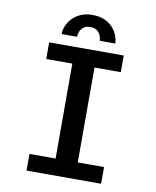

<svg xmlns="http://www.w3.org/2000/svg" viewBox="-95 -959 840 1032"><g transform="rotate(10 325.0 -443.0)"><path d="M121.5 0V-91H264V-609H121.5V-700H528.5V-609H385V-91H528.5V0ZM326.5 -885.5Q365 -885.5 392.8 -873Q420.5 -860.5 438 -840.5Q455.5 -820.5 464 -798Q472.5 -775.5 472.5 -755.5H388Q388 -768 382.2 -783Q376.5 -798 363 -808.8Q349.5 -819.5 325.5 -819.5Q302 -819.5 288.5 -808.8Q275 -798 269.5 -783Q264 -768 264 -755.5H179.5Q179.5 -775.5 188.2 -798Q197 -820.5 215 -840.5Q233 -860.5 260.8 -873Q288.5 -885.5 326.5 -885.5Z"/></g></svg>

Font: Trispace Thin Medium
Style: Regular
Weight: 500
Version: Version 1.210